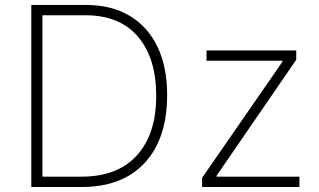

<svg xmlns="http://www.w3.org/2000/svg" viewBox="-20 -747 1275 767"><path d="M306.8 0H105.1V-727.3H322.4Q424.7 -727.3 497.5 -684.1Q570.3 -641 609.2 -560Q648.1 -479 647.7 -366.1Q647.4 -193.2 558.2 -96.6Q469.1 0 306.8 0ZM149.5 -41.2H305Q451 -41.2 527.9 -127.5Q604.8 -213.8 604 -366.1Q603.7 -516 530.7 -601Q457.7 -686.1 320.7 -686.1H149.5ZM787.3 0V-36.6L1108.3 -500.4V-504.3H805V-545.5H1163.4V-508.2L845.2 -45.1V-41.2H1176.1V0Z"/></svg>

Font: Inter UI Extra Light
Style: Regular
Weight: 200
Designer: Rasmus Andersson
Foundry: rsms
Version: 3.2;8d6f07862